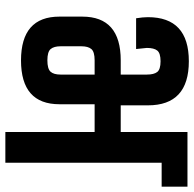

<svg xmlns="http://www.w3.org/2000/svg" viewBox="-24 -684 708 699"><g transform="rotate(90 329.5 -334.0)"><path d="M251 -420V-515Q251 -541 241.5 -553Q232 -565 202.5 -565Q173 -565 163.5 -553Q154 -541 154 -515L158 -476H46Q42 -501 42 -519Q42 -668 202.5 -668Q363 -668 363 -519V-420H460V-663H659V-569H572V0H460V-325H359V-197Q359 -57 199.5 -57Q40 -57 40 -197V-280Q40 -420 199 -420ZM251 -201V-325H199Q168 -325 158 -313Q148 -301 148 -277V-201Q148 -177 158 -165Q168 -153 199 -153Q230 -153 240.5 -164.5Q251 -176 251 -201Z"/></g></svg>

Font: Khand Semibold
Style: Regular
Weight: 600
Designer: Devanagari: Sanchit Sawaria, Jyotish Sonowal; Latin: Satya Rajpurohit
Foundry: Indian Type Foundry
Version: Version 1.100;PS 1.0;hotconv 1.0.78;makeotf.lib2.5.61930; tt